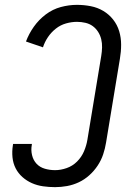

<svg xmlns="http://www.w3.org/2000/svg" viewBox="-20 -763 540 791"><path d="M207 8Q182 8 157.5 4.5Q133 1 111.5 -8.5Q90 -18 72.5 -33.5Q55 -49 44.5 -69.5Q34 -90 31.5 -114.5Q29 -139 33 -164Q33 -166 33.5 -167.5Q34 -169 34 -170H112Q111 -169 111 -168Q111 -167 111 -166Q107 -145 112 -124Q117 -103 130.5 -88.5Q144 -74 164.5 -68Q185 -62 207 -62Q230 -62 254.5 -70.5Q279 -79 297.5 -97.5Q316 -116 326 -139.5Q336 -163 340 -187L397 -532Q400 -550 400.5 -567.5Q401 -585 397 -601.5Q393 -618 384 -632Q375 -646 362 -655.5Q349 -665 332 -669Q315 -673 297 -673Q275 -673 252 -666.5Q229 -660 210 -645Q191 -630 177.5 -610Q164 -590 157 -568L87 -592Q99 -624 119.5 -653Q140 -682 168.5 -703.5Q197 -725 230.5 -734Q264 -743 297 -743Q326 -743 354 -737.5Q382 -732 405.5 -718Q429 -704 446 -682.5Q463 -661 471 -634.5Q479 -608 479 -579Q479 -550 474 -521L417 -176Q413 -151 405 -127Q397 -103 382.5 -81Q368 -59 348 -41Q328 -23 304.5 -12Q281 -1 256 3.5Q231 8 207 8Z"/></svg>

Font: Iosevka SS04
Style: Italic
Weight: 400
Italic angle: -9°
Monospace: yes
Designer: Belleve Invis
Foundry: Belleve Invis
Version: Version 19.0.0; ttfautohint (v1.8.4)